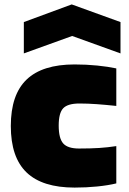

<svg xmlns="http://www.w3.org/2000/svg" viewBox="-20 -841 585 870"><path d="M88 -741 305 -821 526 -741V-599L307 -678L88 -599ZM318 9Q172 9 100.5 -59.5Q29 -128 29 -270Q29 -412 100.5 -480.5Q172 -549 318 -549Q371 -549 420.5 -544Q470 -539 507 -531V-361Q460 -366 419 -369Q378 -372 340 -372Q287 -372 266.5 -350.5Q246 -329 246 -272Q246 -214 266.5 -191Q287 -168 338 -168Q391 -168 429.5 -170.5Q468 -173 507 -179V-10Q470 -1 420.5 4Q371 9 318 9Z"/></svg>

Font: Plata Sans Black
Style: Regular
Weight: 900
Designer: Pablo Impallari, Andres Torresi, & Cristiano Sobral
Foundry: Pablo Impallari, Andres Torresi, & Cristiano Sobral
Version: Version 1.00;December 28, 2019;FontCreator 12.0.0.2547 64-bi